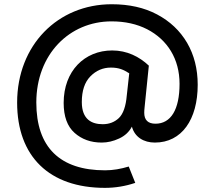

<svg xmlns="http://www.w3.org/2000/svg" viewBox="-20 -678 1028 919"><path d="M517.1 -436.5C384.8 -436.5 284.7 -338.4 284.7 -185.5C284.7 -120.6 302.2 -72.8 336.9 -42C371.6 -11.2 414.6 4.4 466.8 4.4C494.6 4.4 522.5 -2 550.3 -15.1C578.1 -27.8 598.1 -46.9 611.3 -71.8C625 -21 668.9 4.4 721.2 4.4C850.1 4.4 926.3 -106 926.3 -272.5C926.3 -348.1 909.2 -415 875.5 -473.1C841.3 -531.2 793.5 -576.2 731.9 -608.9C670.4 -641.6 598.1 -657.7 514.6 -657.7C256.8 -657.7 62 -461.9 62 -187C62 70.8 215.8 221.2 482.4 221.2C531.2 221.2 579.6 213.4 627.4 197.3L596.2 119.1C558.6 130.4 521.5 137.2 482.9 137.2C267.6 137.2 153.8 27.8 153.8 -187.5C153.8 -417.5 312 -575.7 513.7 -575.7C578.6 -575.7 635.3 -563 684.1 -538.1C781.7 -487.8 839.4 -395.5 839.4 -276.9C839.4 -153.3 797.9 -85.9 724.1 -85.9C688.5 -85.9 670.4 -103.5 670.4 -138.2C670.4 -144.5 670.9 -155.3 672.4 -167.5L692.4 -363.8C647 -406.7 587.9 -436.5 517.1 -436.5ZM510.7 -354.5C549.3 -354.5 571.8 -344.2 598.6 -327.1L586.9 -221.7C582.5 -169.4 569.8 -133.3 549.3 -113.3C528.3 -93.3 502.4 -83.5 471.7 -83.5C419.9 -83.5 371.6 -105.5 371.6 -189.5C371.6 -243.7 385.3 -284.7 412.6 -312.5C439.9 -340.3 472.7 -354.5 510.7 -354.5Z"/></svg>

Font: Estedad SemiBold
Style: Regular
Weight: 600
Designer: Amin Abedi
Version: Version 7.3